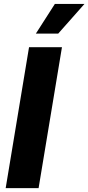

<svg xmlns="http://www.w3.org/2000/svg" viewBox="-20 -971 456 991"><path d="M299.8 -727.5 179.2 0H9.3L129.9 -727.5ZM165 -797.4 263.2 -950.7H416L280.3 -797.4Z"/></svg>

Font: Inter 18pt ExtraBold
Style: Italic
Weight: 800
Italic angle: -9.3988°
Designer: Rasmus Andersson
Foundry: rsms
Version: Version 4.001;git-66647c0bb